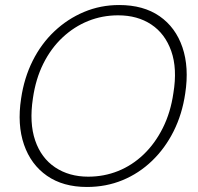

<svg xmlns="http://www.w3.org/2000/svg" viewBox="-20 -732 789 764"><path d="M326 12Q231 12 167 -32.5Q103 -77 75.5 -156.5Q48 -236 64 -340Q76 -422 110 -490Q144 -558 196.5 -607.5Q249 -657 314.5 -684.5Q380 -712 454 -712Q551 -712 615 -667.5Q679 -623 706 -543.5Q733 -464 717 -360Q705 -278 671 -210Q637 -142 585 -92Q533 -42 467.5 -15Q402 12 326 12ZM331 -29Q394 -29 450 -51.5Q506 -74 551.5 -117.5Q597 -161 628 -223Q659 -285 670 -362Q686 -459 661.5 -528.5Q637 -598 582 -634.5Q527 -671 450 -671Q387 -671 331 -648.5Q275 -626 229 -583Q183 -540 152.5 -479Q122 -418 111 -341Q96 -243 120 -173Q144 -103 199.5 -66Q255 -29 331 -29Z"/></svg>

Font: DM Sans 11pt ExtraLight
Style: Italic
Weight: 250
Italic angle: -10°
Version: Version 4.004;gftools[0.9.30]